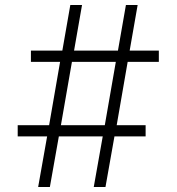

<svg xmlns="http://www.w3.org/2000/svg" viewBox="-20 -750 708 770"><path d="M133 0 169 -203H51V-248H177L221 -502H104V-547H230L262 -730H309L277 -547H453L485 -730H532L500 -547H617V-502H492L448 -248H564V-203H439L403 0H356L392 -203H216L180 0ZM221 -229 206 -248H418L397 -229L448 -522L463 -502H251L272 -522Z"/></svg>

Font: M PLUS 2 Thin Light
Style: Regular
Weight: 300
Version: Version 1.001